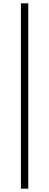

<svg xmlns="http://www.w3.org/2000/svg" viewBox="-20 -851 294 1148"><path d="M105 277H149V-831H105Z"/></svg>

Font: Noto Sans HK Light
Style: Regular
Weight: 300
Designer: Ryoko NISHIZUKA 西塚涼子 (kana, bopomofo & ideographs); Paul D. Hunt (Latin, Greek & Cyrillic); Sandoll Communications 산돌커뮤니
Foundry: Adobe
Version: Version 2.004;hotconv 1.0.118;makeotfexe 2.5.65603